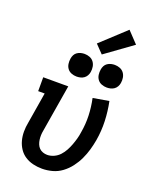

<svg xmlns="http://www.w3.org/2000/svg" viewBox="-179 -1090 957 1196"><g transform="rotate(20 300.0 -492.0)"><path d="M250 8Q219 8 190 1Q161 -6 137 -21.5Q113 -37 97 -61Q81 -85 73.5 -113Q66 -141 66 -171.5Q66 -202 72 -232L106 -438H63V-530H229L177 -217Q174 -202 173.5 -186.5Q173 -171 175 -156.5Q177 -142 182.5 -128Q188 -114 198 -104Q208 -94 222 -89Q236 -84 251 -84Q273 -84 295 -94Q317 -104 333 -121.5Q349 -139 360 -159.5Q371 -180 379 -201.5Q387 -223 393 -244.5Q399 -266 402 -289Q412 -346 410 -402Q408 -458 396 -514L501 -532Q514 -469 516.5 -404.5Q519 -340 508 -275Q502 -241 492.5 -208Q483 -175 468 -143Q453 -111 431 -82Q409 -53 380 -31.5Q351 -10 317 -1Q283 8 250 8ZM456 -605Q438 -605 421.5 -611.5Q405 -618 395 -631.5Q385 -645 382.5 -662.5Q380 -680 383 -698Q385 -711 391 -722.5Q397 -734 408 -741.5Q419 -749 431.5 -752Q444 -755 456 -755Q474 -755 490.5 -748.5Q507 -742 517 -728.5Q527 -715 530 -697.5Q533 -680 530 -662Q528 -649 521.5 -637.5Q515 -626 504.5 -618.5Q494 -611 481.5 -608Q469 -605 456 -605ZM256 -605Q238 -605 221.5 -611.5Q205 -618 195 -631.5Q185 -645 182.5 -662.5Q180 -680 183 -698Q185 -711 191 -722.5Q197 -734 208 -741.5Q219 -749 231.5 -752Q244 -755 256 -755Q274 -755 290.5 -748.5Q307 -742 317 -728.5Q327 -715 330 -697.5Q333 -680 330 -662Q328 -649 321.5 -637.5Q315 -626 304.5 -618.5Q294 -611 281.5 -608Q269 -605 256 -605ZM357 -788 305 -842 467 -992 537 -918Z"/></g></svg>

Font: Iosevka Slab Semibold Extended
Style: Italic
Weight: 600
Width: 7
Italic angle: -9°
Monospace: yes
Designer: Belleve Invis
Foundry: Belleve Invis
Version: Version 11.1.0; ttfautohint (v1.8.3)